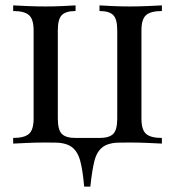

<svg xmlns="http://www.w3.org/2000/svg" viewBox="-20 -534 651 714"><path d="M582 -514V-493Q541 -493 523.5 -478Q506 -463 506 -421V-93Q506 -51 523.5 -36Q541 -21 582 -21V0Q565 -1 530 -2.5Q495 -4 462 -4Q414 -4 382 -2Q350 0 311 0Q272 0 234.5 -2Q197 -4 149 -4Q116 -4 81 -2.5Q46 -1 29 0V-21Q70 -21 87.5 -36Q105 -51 105 -93V-421Q105 -463 87.5 -478Q70 -493 29 -493V-514Q46 -513 81 -511.5Q116 -510 149 -510Q182 -510 213.5 -511.5Q245 -513 261 -514V-493Q225 -493 210 -478Q195 -463 195 -421V-93Q195 -51 210 -36Q225 -21 261 -21H350Q386 -21 401 -36Q416 -51 416 -93V-421Q416 -463 401 -478Q386 -493 350 -493V-514Q366 -513 397.5 -511.5Q429 -510 462 -510Q495 -510 530 -511.5Q565 -513 582 -514ZM304 -18 430 -4Q385 -4 362.5 12.5Q340 29 331 65Q322 101 316 160H293Q288 101 278.5 65Q269 29 246.5 12.5Q224 -4 179 -4Z"/></svg>

Font: Playfair Display
Style: Regular
Weight: 400
Designer: Claus Eggers Sørensen
Foundry: Claus Eggers Sørensen
Version: Version 1.203